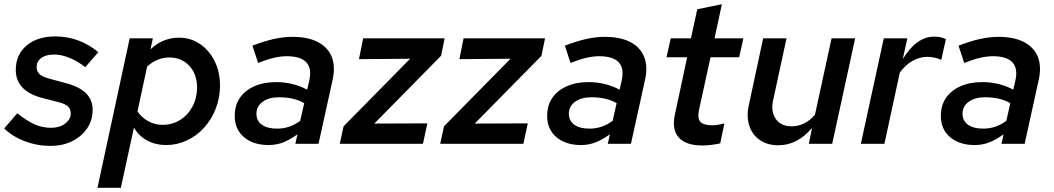

<svg xmlns="http://www.w3.org/2000/svg" viewBox="-22 -683 5005 912"><path d="M218 10Q154 10 96 -12Q38 -34 -2 -73L60 -145Q108 -107 144 -91.5Q180 -76 221 -76Q261 -76 287.5 -96Q314 -116 314 -144Q314 -165 300.5 -177.5Q287 -190 255 -198L170 -220Q112 -237 82.5 -269.5Q53 -302 53 -351Q53 -423 104 -466.5Q155 -510 241 -510Q298 -510 349.5 -491Q401 -472 445 -435L383 -364Q346 -393 307.5 -408.5Q269 -424 235 -424Q197 -424 174.5 -408Q152 -392 152 -365Q152 -344 165 -331.5Q178 -319 210 -310L295 -287Q357 -270 387.5 -239Q418 -208 418 -161Q418 -112 392 -73.5Q366 -35 321 -12.5Q276 10 218 10Z M441 209 594 -501H704L693 -449Q751 -504 829 -504Q884 -504 928 -474Q972 -444 997.5 -392.5Q1023 -341 1023 -277Q1023 -219 1003 -167.5Q983 -116 948 -77Q913 -38 866 -16Q819 6 767 6Q717 6 678 -15Q639 -36 614 -76L552 209ZM783 -410Q724 -410 677 -367L631 -154Q649 -126 681 -108Q713 -90 750 -90Q797 -90 834 -113.5Q871 -137 892.5 -177.5Q914 -218 914 -267Q914 -331 877 -370.5Q840 -410 783 -410Z M1254 6Q1181 6 1137 -31.5Q1093 -69 1093 -132Q1093 -182 1117 -217.5Q1141 -253 1185.5 -273Q1230 -293 1290 -293Q1331 -293 1368.5 -283.5Q1406 -274 1437 -257L1447 -300Q1460 -358 1433 -387Q1406 -416 1340 -416Q1312 -416 1279.5 -408.5Q1247 -401 1204 -384L1177 -466Q1231 -487 1277.5 -497.5Q1324 -508 1367 -508Q1440 -508 1487.5 -483.5Q1535 -459 1553.5 -413.5Q1572 -368 1558 -304L1491 0H1381L1391 -45Q1355 -19 1322.5 -6.5Q1290 6 1254 6ZM1294 -72Q1324 -72 1351 -81Q1378 -90 1404 -109L1423 -193Q1399 -207 1369 -214Q1339 -221 1303 -221Q1255 -221 1225.5 -199.5Q1196 -178 1196 -143Q1196 -109 1222 -90.5Q1248 -72 1294 -72Z M1592 0 1610 -83 1926 -404 1683 -402 1703 -501H2090L2073 -418L1756 -96L2008 -97L1987 0Z M2069 0 2087 -83 2403 -404 2160 -402 2180 -501H2567L2550 -418L2233 -96L2485 -97L2464 0Z M2738 6Q2665 6 2621 -31.5Q2577 -69 2577 -132Q2577 -182 2601 -217.5Q2625 -253 2669.5 -273Q2714 -293 2774 -293Q2815 -293 2852.5 -283.5Q2890 -274 2921 -257L2931 -300Q2944 -358 2917 -387Q2890 -416 2824 -416Q2796 -416 2763.5 -408.5Q2731 -401 2688 -384L2661 -466Q2715 -487 2761.5 -497.5Q2808 -508 2851 -508Q2924 -508 2971.5 -483.5Q3019 -459 3037.5 -413.5Q3056 -368 3042 -304L2975 0H2865L2875 -45Q2839 -19 2806.5 -6.5Q2774 6 2738 6ZM2778 -72Q2808 -72 2835 -81Q2862 -90 2888 -109L2907 -193Q2883 -207 2853 -214Q2823 -221 2787 -221Q2739 -221 2709.5 -199.5Q2680 -178 2680 -143Q2680 -109 2706 -90.5Q2732 -72 2778 -72Z M3314 8Q3236 8 3202 -30Q3168 -68 3184 -140L3242 -411H3144L3164 -501H3260L3290 -639L3407 -663L3372 -501H3509L3489 -411H3353L3298 -160Q3290 -121 3304.5 -104.5Q3319 -88 3362 -88Q3374 -88 3385 -89.5Q3396 -91 3419 -97L3399 -2Q3381 2 3358.5 5Q3336 8 3314 8Z M3675 7Q3623 7 3587 -18Q3551 -43 3537 -86.5Q3523 -130 3535 -184L3603 -501H3714L3651 -210Q3638 -154 3662.5 -118.5Q3687 -83 3738 -83Q3769 -83 3797 -96.5Q3825 -110 3849 -138L3928 -501H4040L3931 0H3820L3835 -75Q3801 -35 3761 -14Q3721 7 3675 7Z M4067 0 4176 -501H4288L4266 -402Q4298 -455 4335.5 -482Q4373 -509 4415 -509Q4447 -509 4471 -497L4449 -398Q4440 -404 4420.5 -408.5Q4401 -413 4383 -413Q4346 -413 4312 -393.5Q4278 -374 4252 -338L4179 0Z M4608 6Q4535 6 4491 -31.5Q4447 -69 4447 -132Q4447 -182 4471 -217.5Q4495 -253 4539.5 -273Q4584 -293 4644 -293Q4685 -293 4722.5 -283.5Q4760 -274 4791 -257L4801 -300Q4814 -358 4787 -387Q4760 -416 4694 -416Q4666 -416 4633.5 -408.5Q4601 -401 4558 -384L4531 -466Q4585 -487 4631.5 -497.5Q4678 -508 4721 -508Q4794 -508 4841.5 -483.5Q4889 -459 4907.5 -413.5Q4926 -368 4912 -304L4845 0H4735L4745 -45Q4709 -19 4676.5 -6.5Q4644 6 4608 6ZM4648 -72Q4678 -72 4705 -81Q4732 -90 4758 -109L4777 -193Q4753 -207 4723 -214Q4693 -221 4657 -221Q4609 -221 4579.5 -199.5Q4550 -178 4550 -143Q4550 -109 4576 -90.5Q4602 -72 4648 -72Z"/></svg>

Font: Red Hat Text SemiBold
Style: Italic
Weight: 600
Italic angle: -12°
Designer: Pentagram, MCKL
Foundry: Pentagram, MCKL
Version: Version 1.023